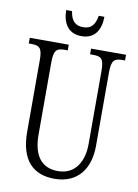

<svg xmlns="http://www.w3.org/2000/svg" viewBox="-98 -959 744 1033"><g transform="rotate(10 274.5 -442.5)"><path d="M283 -771C354 -771 386 -821 387 -895H356C347 -839 322 -820 283 -820C243 -820 218 -840 210 -895H178C179 -821 212 -771 283 -771ZM273 10C401 10 463 -80 463 -203V-604C463 -673 480 -683 524 -683H537V-714H346V-683H362C406 -683 422 -673 422 -606V-205C422 -116 382 -34 284 -34C203 -34 148 -84 148 -210V-603C148 -673 165 -683 208 -683H224V-714H11V-683H25C68 -683 85 -673 85 -607V-215C85 -54 160 10 273 10Z"/></g></svg>

Font: Noto Serif Lao ExtraCondensed Light
Style: Regular
Weight: 300
Width: 2
Designer: Monotype Design Team
Foundry: Monotype Imaging Inc.
Version: Version 2.003